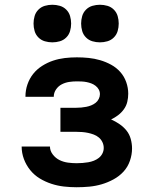

<svg xmlns="http://www.w3.org/2000/svg" viewBox="-20 -779 640 807"><path d="M302 8Q275 8 248.5 5Q222 2 196 -6.5Q170 -15 147 -29Q124 -43 107 -64Q90 -85 80.5 -110.5Q71 -136 71 -163H190Q190 -145 202 -129.5Q214 -114 230.5 -106Q247 -98 265.5 -95.5Q284 -93 302 -93Q315 -93 327 -94Q339 -95 351 -97Q363 -99 374.5 -103.5Q386 -108 395.5 -115.5Q405 -123 410.5 -134Q416 -145 416 -157Q416 -170 410.5 -181.5Q405 -193 395.5 -201Q386 -209 374 -213.5Q362 -218 350 -220.5Q338 -223 325.5 -224Q313 -225 300 -225H234V-326H300Q311 -326 321.5 -327Q332 -328 342.5 -330Q353 -332 363 -336Q373 -340 381.5 -346.5Q390 -353 395 -363Q400 -373 400 -383Q400 -383 400 -383Q400 -383 400 -383Q400 -394 395 -403Q390 -412 381.5 -418.5Q373 -425 363.5 -428.5Q354 -432 344 -434Q334 -436 323.5 -436.5Q313 -437 303 -437Q286 -437 270 -434.5Q254 -432 239.5 -424.5Q225 -417 215.5 -403Q206 -389 206 -373Q206 -373 206 -373Q206 -373 206 -372H87Q87 -373 87 -373.5Q87 -374 87 -374Q87 -400 95.5 -424.5Q104 -449 119.5 -468.5Q135 -488 157 -502Q179 -516 203 -524Q227 -532 252 -535Q277 -538 303 -538Q328 -538 352.5 -535.5Q377 -533 401 -526Q425 -519 447 -507Q469 -495 485.5 -476.5Q502 -458 510.5 -434Q519 -410 519 -385Q519 -368 515 -351Q511 -334 500.5 -319.5Q490 -305 476 -294.5Q462 -284 447 -277Q465 -269 482 -257.5Q499 -246 511.5 -230.5Q524 -215 529.5 -195Q535 -175 535 -155Q535 -129 526 -103Q517 -77 499 -57.5Q481 -38 457 -25Q433 -12 407.5 -4.5Q382 3 355.5 5.5Q329 8 302 8ZM400 -601Q384 -601 368.5 -605.5Q353 -610 341.5 -621.5Q330 -633 325.5 -648.5Q321 -664 321 -680Q321 -696 325.5 -711.5Q330 -727 341.5 -738.5Q353 -750 368.5 -754.5Q384 -759 400 -759Q416 -759 431.5 -754.5Q447 -750 458.5 -738.5Q470 -727 474.5 -711.5Q479 -696 479 -680Q479 -664 474.5 -648.5Q470 -633 458.5 -621.5Q447 -610 431.5 -605.5Q416 -601 400 -601ZM200 -601Q184 -601 168.5 -605.5Q153 -610 141.5 -621.5Q130 -633 125.5 -648.5Q121 -664 121 -680Q121 -696 125.5 -711.5Q130 -727 141.5 -738.5Q153 -750 168.5 -754.5Q184 -759 200 -759Q216 -759 231.5 -754.5Q247 -750 258.5 -738.5Q270 -727 274.5 -711.5Q279 -696 279 -680Q279 -664 274.5 -648.5Q270 -633 258.5 -621.5Q247 -610 231.5 -605.5Q216 -601 200 -601Z"/></svg>

Font: Iosevka Curly Extended
Style: Bold
Weight: 700
Width: 7
Monospace: yes
Designer: Belleve Invis
Foundry: Belleve Invis
Version: Version 11.1.0; ttfautohint (v1.8.3)